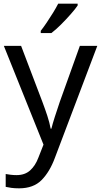

<svg xmlns="http://www.w3.org/2000/svg" viewBox="-20 -786 550 1046"><path d="M1 -536H95L211 -231Q226 -191 238 -154.5Q250 -118 256 -85H260Q266 -110 279 -150.5Q292 -191 306 -232L415 -536H510L279 74Q251 150 206.5 195Q162 240 84 240Q60 240 42 237.5Q24 235 11 232V162Q22 164 37.5 166Q53 168 70 168Q116 168 144.5 142Q173 116 189 73L217 2ZM403 -756Q391 -738 366 -709.5Q341 -681 312.5 -652.5Q284 -624 260 -606H202V-618Q217 -637 234.5 -663Q252 -689 269 -716.5Q286 -744 297 -766H403Z"/></svg>

Font: Noto Music
Style: Regular
Weight: 400
Designer: Monotype Design Team, Benjamin Yang
Foundry: Monotype Imaging Inc.
Version: Version 2.002; ttfautohint (v1.8.4.7-5d5b)